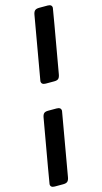

<svg xmlns="http://www.w3.org/2000/svg" viewBox="-149 -900 579 1089"><g transform="rotate(-15 140.0 -355.0)"><path d="M180 -431H130Q104 -431 104 -452Q104 -456 169 -825Q172 -842 180 -849Q188 -856 205 -856H255Q280 -856 280 -836Q280 -831 215 -462Q212 -445 204.5 -438Q197 -431 180 -431ZM78 146H28Q3 146 3 126Q3 121 68 -248Q71 -265 78.5 -272Q86 -279 103 -279H153Q179 -279 179 -258Q179 -254 114 115Q111 132 103 139Q95 146 78 146Z"/></g></svg>

Font: YamahaIndonesia935. App
Style: Bold Italic
Weight: 700
Italic angle: -10°
Designer: Dalton Maag Ltd
Foundry: Dalton Maag Ltd
Version: Version 1.002; January 01, 2024; Regular/Italic